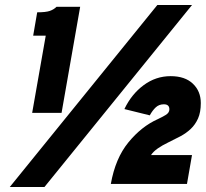

<svg xmlns="http://www.w3.org/2000/svg" viewBox="-20 -732 819 764"><path d="M606 -712H744L157 12H19ZM162 -590H112L128 -683Q162 -683 178 -688.5Q194 -694 205 -705H299L225 -283H108ZM475 -298Q503 -357 551.5 -393Q600 -429 659 -429Q716 -429 747.5 -399Q779 -369 779 -322Q779 -285 768 -260.5Q757 -236 739 -219Q721 -202 697.5 -189.5Q674 -177 649 -165Q626 -154 608 -141.5Q590 -129 581 -115H744L724 0H421Q439 -102 491 -165.5Q543 -229 608 -258Q623 -265 638.5 -274Q654 -283 654 -297Q654 -317 632 -317Q613 -317 600 -305Q587 -293 576 -273Z"/></svg>

Font: Overpass Heavy
Style: Italic
Weight: 900
Italic angle: -10°
Designer: Delve Withrington, Dave Bailey
Foundry: Delve Fonts
Version: Version 3.000;DELV;Overpass